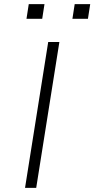

<svg xmlns="http://www.w3.org/2000/svg" viewBox="-20 -908 456 928"><path d="M101 0 213 -705H267L155 0ZM330 -817 341 -888H416L405 -817ZM108 -817 119 -888H195L184 -817Z"/></svg>

Font: Nunito Sans 7pt Expanded ExtraLight
Style: Italic
Weight: 250
Width: 7
Italic angle: -9°
Designer: Vernon Adams
Foundry: Vernon Adams
Version: Version 3.101;gftools[0.9.27]